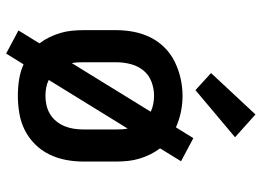

<svg xmlns="http://www.w3.org/2000/svg" viewBox="-136 -688 871 640"><g transform="rotate(90 300.0 -368.5)"><path d="M159 47 82 6 125 -64Q113 -80 104.5 -97.5Q96 -115 90.5 -133.5Q85 -152 83 -171.5Q81 -191 81 -210V-320Q81 -349 86.5 -378Q92 -407 105 -433.5Q118 -460 139 -481Q160 -502 186.5 -515Q213 -528 242 -534.5Q271 -541 300 -541Q327 -541 353.5 -535.5Q380 -530 405 -519L441 -577L518 -536L475 -466Q487 -450 495.5 -432.5Q504 -415 509.5 -396.5Q515 -378 517 -358.5Q519 -339 519 -320V-210Q519 -181 513.5 -152Q508 -123 495 -96.5Q482 -70 461 -49Q440 -28 414 -15Q388 -2 358.5 3Q329 8 300 8Q273 8 246.5 4Q220 0 195 -11ZM191 -172 353 -435Q340 -441 326.5 -443.5Q313 -446 298 -446Q275 -446 252 -437Q229 -428 214.5 -409.5Q200 -391 194 -367.5Q188 -344 188 -320V-210Q188 -200 188.5 -190.5Q189 -181 191 -172ZM300 -84Q316 -84 331.5 -87.5Q347 -91 361 -99.5Q375 -108 385 -120.5Q395 -133 401 -147.5Q407 -162 409.5 -178Q412 -194 412 -210V-320Q412 -330 411.5 -339.5Q411 -349 409 -358L247 -95Q259 -89 272.5 -86.5Q286 -84 300 -84ZM281 -584 224 -636 362 -784 438 -716Z"/></g></svg>

Font: Iosevka Curly Slab SmBdEx
Style: Regular
Weight: 600
Width: 7
Monospace: yes
Designer: Belleve Invis
Foundry: Belleve Invis
Version: Version 11.1.0; ttfautohint (v1.8.3)